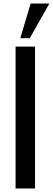

<svg xmlns="http://www.w3.org/2000/svg" viewBox="-20 -1076 302 1096"><path d="M69 0V-810H180V0ZM96 -858 155 -1056H262L150 -858Z"/></svg>

Font: Oswald
Style: Regular
Weight: 400
Designer: Vernon Adams
Foundry: Vernon Adams
Version: Version 4.103; ttfautohint (v1.8.3)